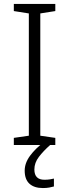

<svg xmlns="http://www.w3.org/2000/svg" viewBox="-20 -734 351 972"><path d="M260 0H50V-36L126 -47V-666L50 -678V-714H260V-678L184 -666V-47L260 -36ZM154 124Q154 176 205 176Q221 176 233 174Q245 172 253 170V210Q243 213 229 215.5Q215 218 197 218Q153 218 129 196Q105 174 105 130Q105 91 132.5 54Q160 17 201 -13L234 0Q200 30 177 60Q154 90 154 124Z"/></svg>

Font: BC Sans Light
Style: Regular
Weight: 300
Designer: Monotype Design Team
Foundry: Monotype Imaging Inc.
Version: Version 2.000;GOOG;noto-source:20170915:90ef993387c0